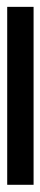

<svg xmlns="http://www.w3.org/2000/svg" viewBox="192 -1070 115 546"><g transform="rotate(-90 250.0 -797.5)"><path d="M503 -760H-3V-835H503Z"/></g></svg>

Font: Noto Sans Ethiopic Medium
Style: Regular
Weight: 500
Designer: Monotype Design Team
Foundry: Monotype Imaging Inc.
Version: Version 2.102; ttfautohint (v1.8.4.7-5d5b)